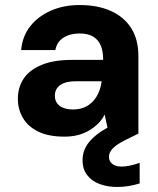

<svg xmlns="http://www.w3.org/2000/svg" viewBox="-20 -531 628 763"><path d="M236 12Q173 12 132 -8Q91 -28 71 -62.5Q51 -97 51 -138Q51 -184 74 -218.5Q97 -253 145 -273Q193 -293 266 -293H390Q390 -328 380 -351Q370 -374 349.5 -386Q329 -398 296 -398Q259 -398 232.5 -381.5Q206 -365 200 -332H64Q69 -387 100 -426.5Q131 -466 182 -488.5Q233 -511 296 -511Q368 -511 420.5 -487.5Q473 -464 501.5 -419Q530 -374 530 -308V0H412L396 -76Q386 -56 370.5 -40.5Q355 -25 335 -13Q315 -1 290.5 5.5Q266 12 236 12ZM270 -96Q296 -96 315.5 -104.5Q335 -113 349.5 -128.5Q364 -144 372.5 -164.5Q381 -185 384 -208H282Q253 -208 234.5 -201Q216 -194 207 -181Q198 -168 198 -151Q198 -133 207 -120.5Q216 -108 232.5 -102Q249 -96 270 -96ZM445 212Q408 212 376.5 200.5Q345 189 326.5 165Q308 141 308 105Q308 77 321.5 52Q335 27 366.5 2.5Q398 -22 454 -46L499 -65L530 0L479 25Q443 43 428 59Q413 75 413 92Q413 110 426.5 120.5Q440 131 463 131Q478 131 497 127Q516 123 535 116V198Q516 204 493 208Q470 212 445 212Z"/></svg>

Font: DM Sans 20pt ExtraBold
Style: Regular
Weight: 800
Version: Version 4.004;gftools[0.9.30]